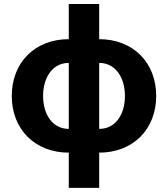

<svg xmlns="http://www.w3.org/2000/svg" viewBox="-20 -747 834 953"><path d="M321.4 185.4H472.3V10.7C639.2 10.7 755.3 -104.4 755.3 -270.6C755.3 -437.9 639.2 -552.6 472.3 -552.6V-727.3H321.4V-552.6C154.5 -552.6 38.4 -437.9 38.4 -270.6C38.4 -104.4 154.5 10.7 321.4 10.7ZM472.3 -107.2V-434.7C553.6 -434.7 600.1 -361.9 600.1 -270.6C600.1 -179.3 553.6 -107.2 472.3 -107.2ZM321.4 -107.2C240.8 -107.2 193.9 -179.3 193.9 -270.6C193.9 -361.9 240.1 -434.7 321.4 -434.7Z"/></svg>

Font: Karasuma Gothic
Style: Bold
Weight: 700
Designer: Rasmus Andersson / Ryoko Nishizuka
Foundry: Genbu
Version: Version 1.00